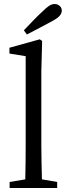

<svg xmlns="http://www.w3.org/2000/svg" viewBox="-20 -937 330 957"><path d="M28 0V-30L106 -43Q107 -84 107.5 -127.5Q108 -171 108 -211V-657L27 -670V-699L178 -741L190 -733L186 -581V-211Q186 -171 187 -127.5Q188 -84 189 -43L265 -30V0ZM99 -786Q122 -810 144.5 -833.5Q167 -857 191 -879Q212 -900 225.5 -908.5Q239 -917 252 -917Q267 -917 277.5 -907.5Q288 -898 288 -884Q288 -871 277.5 -858.5Q267 -846 239 -831Q208 -814 177 -798Q146 -782 114 -765Z"/></svg>

Font: Source Serif 4 Subhead
Style: Regular
Weight: 400
Designer: Frank Grießhammer
Foundry: Adobe Systems Incorporated
Version: Version 4.004;hotconv 1.0.117;makeotfexe 2.5.65602